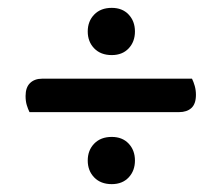

<svg xmlns="http://www.w3.org/2000/svg" viewBox="-20 -539 563 488"><path d="M55 -254Q51 -262 48 -272Q45 -282 45 -295Q45 -317 56.5 -328Q68 -339 87 -339H468Q472 -331 475 -320.5Q478 -310 478 -298Q478 -275 466.5 -264.5Q455 -254 435 -254ZM203 -131Q203 -157 219.5 -174Q236 -191 264 -191Q291 -191 307 -174Q323 -157 323 -131Q323 -105 307 -88Q291 -71 264 -71Q236 -71 219.5 -88Q203 -105 203 -131ZM203 -459Q203 -485 219.5 -502Q236 -519 264 -519Q291 -519 307 -502Q323 -485 323 -459Q323 -433 307 -416Q291 -399 264 -399Q236 -399 219.5 -416Q203 -433 203 -459Z"/></svg>

Font: Baloo Chettan 2 Medium
Style: Regular
Weight: 500
Designer: Maithili Shingre, Unnati Kotecha and Ek Type
Foundry: Ek Type
Version: Version 1.640;hotconv 1.0.111;makeotfexe 2.5.65597; ttfautoh